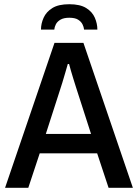

<svg xmlns="http://www.w3.org/2000/svg" viewBox="-20 -889 654 909"><path d="M4 0 238 -686H375L609 0H494L440 -163H168L114 0ZM197 -255H411L344 -463Q341 -472 336.5 -486.5Q332 -501 326.5 -518.5Q321 -536 316 -553.5Q311 -571 307 -586H301Q296 -568 289 -544.5Q282 -521 275.5 -499Q269 -477 264 -463ZM174 -749Q174 -777 186.5 -805Q199 -833 228 -851Q257 -869 308 -869Q359 -869 388 -851Q417 -833 429 -805Q441 -777 441 -749H378Q377 -761 370.5 -774Q364 -787 349.5 -796Q335 -805 308 -805Q282 -805 266.5 -796Q251 -787 244.5 -774Q238 -761 237 -749Z"/></svg>

Font: Archivo SemiCondensed Medium
Style: Regular
Weight: 500
Width: 4
Designer: Hector Gatti
Foundry: Omnibus-Type
Version: Version 2.001